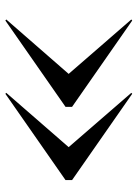

<svg xmlns="http://www.w3.org/2000/svg" viewBox="84 -754 525 734"><g transform="rotate(-90 347.0 -387.5)"><path d="M635 -145 305 -375V-400L635 -630L639 -626.5L431 -388L639 -148.5ZM355 -145 25 -375V-400L355 -630L358.5 -626.5L151 -388L358.5 -148.5Z"/></g></svg>

Font: Bodoni Moda 28pt
Style: Regular
Weight: 400
Designer: Owen Earl
Foundry: indestructible type
Version: Version 2.005